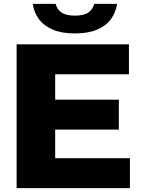

<svg xmlns="http://www.w3.org/2000/svg" viewBox="-20 -968 728 988"><path d="M65.5 0V-740H643.5V-586H264V-154H648.5V0ZM172.5 -301V-455H591.5V-301ZM365.5 -796Q297 -796 251 -815.8Q205 -835.5 180 -869.8Q155 -904 148.5 -948H266.5Q273 -920 296.5 -903.8Q320 -887.5 365.5 -887.5Q411.5 -887.5 434.8 -903.8Q458 -920 464.5 -948H582.5Q576 -904 551 -869.8Q526 -835.5 480.2 -815.8Q434.5 -796 365.5 -796Z"/></svg>

Font: Encode Sans SC SemiExpanded ExtraBold
Style: Regular
Weight: 800
Width: 6
Designer: Multiple Designers
Foundry: Impallari Type
Version: Version 3.002